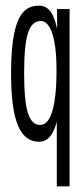

<svg xmlns="http://www.w3.org/2000/svg" viewBox="-20 -489 290 676"><path d="M180 167H225V-457H181V-387C171 -436 154 -469 118 -469C63 -469 19 -434 19 -230C19 -67 49 8 115 10C145 11 166 -9 180 -60ZM122 -49C81 -49 65 -102 65 -233C65 -367 83 -415 124 -415C154 -415 179 -366 179 -241C179 -107 156 -49 122 -49Z"/></svg>

Font: Inconsolata UltraCondensed Thin
Style: Regular
Weight: 100
Width: 1
Monospace: yes
Designer: Raph Levien, Cyreal, Brenton Simpson
Foundry: Raph Levien, Cyreal, Google
Version: Version 3.100